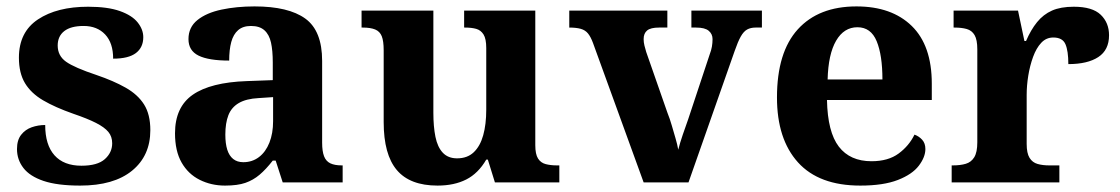

<svg xmlns="http://www.w3.org/2000/svg" viewBox="-20 -569 3495 599"><path d="M230 10Q159 10 116 -4.5Q73 -19 53 -45Q33 -71 33 -104Q33 -132 46 -148.5Q59 -165 79 -172Q99 -179 121 -179Q121 -117 150 -84.5Q179 -52 234 -52Q284 -52 307 -72.5Q330 -93 330 -122Q330 -143 318 -157.5Q306 -172 279.5 -185.5Q253 -199 209 -214Q152 -234 114.5 -256Q77 -278 58 -309.5Q39 -341 39 -389Q39 -469 98.5 -508.5Q158 -548 255 -548Q316 -548 354 -534.5Q392 -521 409.5 -499Q427 -477 427 -453Q427 -421 404 -403.5Q381 -386 333 -386Q333 -435 308 -461.5Q283 -488 241 -488Q201 -488 180.5 -472Q160 -456 160 -427Q160 -395 186 -376.5Q212 -358 281 -335Q334 -317 372 -295.5Q410 -274 429.5 -243Q449 -212 449 -163Q449 -83 392 -36.5Q335 10 230 10Z M682 10Q639 10 603 -8Q567 -26 546.5 -62Q526 -98 526 -153Q526 -235 581.5 -273.5Q637 -312 750 -316L831 -319V-374Q831 -411 825.5 -436Q820 -461 805 -474.5Q790 -488 763 -488Q738 -488 723 -475Q708 -462 701.5 -438Q695 -414 695 -380Q631 -380 599.5 -395.5Q568 -411 568 -447Q568 -484 596 -506.5Q624 -529 671 -539Q718 -549 774 -549Q880 -549 932.5 -511Q985 -473 985 -379V-124Q985 -97 991 -81.5Q997 -66 1010.5 -59.5Q1024 -53 1046 -53H1049V0H862L840 -68H831Q810 -41 790 -24Q770 -7 745.5 1.5Q721 10 682 10ZM739 -63Q767 -63 788 -79Q809 -95 820.5 -124Q832 -153 832 -191V-266L787 -263Q748 -261 725 -247.5Q702 -234 692.5 -209.5Q683 -185 683 -149Q683 -121 689 -102Q695 -83 707.5 -73Q720 -63 739 -63Z M1345 10Q1259 10 1218 -38.5Q1177 -87 1177 -188V-412Q1177 -441 1171 -456Q1165 -471 1150.5 -477Q1136 -483 1112 -483H1108V-536H1332V-217Q1332 -174 1338.5 -142Q1345 -110 1361.5 -92.5Q1378 -75 1406 -75Q1438 -75 1458 -94Q1478 -113 1487.5 -147Q1497 -181 1497 -227V-419Q1497 -448 1488.5 -461.5Q1480 -475 1465.5 -479Q1451 -483 1431 -483H1428V-536H1650V-116Q1650 -88 1658.5 -74.5Q1667 -61 1682.5 -57Q1698 -53 1717 -53H1725V0H1524L1502 -71H1497Q1472 -28 1434.5 -9Q1397 10 1345 10Z M1830 -435Q1823 -454 1814.5 -464.5Q1806 -475 1792 -479Q1778 -483 1756 -483V-536H2062V-483H2036Q2010 -483 1999 -474Q1988 -465 1988 -447Q1988 -437 1990.5 -427Q1993 -417 1996 -407L2062 -218Q2070 -198 2076 -177Q2082 -156 2087.5 -137.5Q2093 -119 2096 -102Q2101 -122 2110 -148.5Q2119 -175 2127 -197L2194 -399Q2199 -412 2201 -423.5Q2203 -435 2203 -447Q2203 -463 2191 -473Q2179 -483 2152 -483H2137V-536H2357V-483H2337Q2322 -483 2311 -477Q2300 -471 2291 -455Q2282 -439 2272 -410L2128 0H1988Z M2664 10Q2535 10 2469.5 -62.5Q2404 -135 2404 -265Q2404 -406 2469 -477.5Q2534 -549 2652 -549Q2762 -549 2824.5 -488Q2887 -427 2887 -308V-257H2560Q2562 -157 2597 -111.5Q2632 -66 2699 -66Q2751 -66 2783.5 -90Q2816 -114 2833 -149Q2847 -144 2857 -133Q2867 -122 2867 -104Q2867 -79 2846.5 -52Q2826 -25 2781 -7.5Q2736 10 2664 10ZM2733 -321Q2733 -397 2715 -440.5Q2697 -484 2655 -484Q2613 -484 2588.5 -442Q2564 -400 2562 -321Z M2949 0V-53H2953Q2976 -53 2993 -58Q3010 -63 3019.5 -78.5Q3029 -94 3029 -125V-415Q3029 -445 3020.5 -459.5Q3012 -474 2996 -478.5Q2980 -483 2958 -483H2955V-536H3156L3176 -441H3181Q3196 -476 3215.5 -500Q3235 -524 3262 -536Q3289 -548 3330 -548Q3388 -548 3414 -523Q3440 -498 3440 -459Q3440 -413 3406.5 -391Q3373 -369 3313 -369Q3313 -410 3304 -431Q3295 -452 3266 -452Q3244 -452 3228.5 -435.5Q3213 -419 3203 -391.5Q3193 -364 3188 -333Q3183 -302 3183 -273V-120Q3183 -91 3192 -76.5Q3201 -62 3217 -57.5Q3233 -53 3253 -53H3285V0Z"/></svg>

Font: Noto Rashi Hebrew
Style: Bold
Weight: 700
Version: Version 1.006